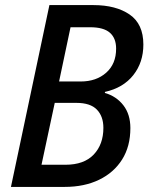

<svg xmlns="http://www.w3.org/2000/svg" viewBox="-20 -734 586 754"><path d="M23 0 174 -714H347Q435 -714 489 -677Q543 -640 543 -559Q543 -489 503.5 -439Q464 -389 392 -373V-369Q437 -356 464.5 -320.5Q492 -285 492 -231Q492 -159 459.5 -107.5Q427 -56 369 -28Q311 0 234 0ZM297 -414Q358 -414 397 -448.5Q436 -483 436 -543Q436 -584 411.5 -605.5Q387 -627 334 -627H257L212 -414ZM237 -87Q310 -87 348 -127Q386 -167 386 -232Q386 -277 360.5 -303.5Q335 -330 280 -330H195L143 -87Z"/></svg>

Font: Noto Sans SemiCondensed Medium
Style: Italic
Weight: 500
Width: 4
Italic angle: -12°
Designer: Monotype Design Team
Foundry: Monotype Imaging Inc.
Version: Version 2.013; ttfautohint (v1.8.4.7-5d5b)